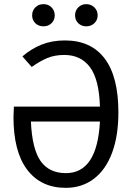

<svg xmlns="http://www.w3.org/2000/svg" viewBox="-20 -895 640 926"><path d="M47 -381H462Q458 -512 414 -571Q370 -630 290 -630Q244 -630 208 -615Q172 -600 133 -572L88 -623Q131 -660 181 -680Q231 -700 293 -700Q419 -700 485 -612.5Q551 -525 551 -353Q551 -240 520.5 -158Q490 -76 432.5 -32.5Q375 11 297 11Q178 11 111.5 -76Q45 -163 45 -331ZM462 -309H129Q135 -176 176 -118Q217 -60 298 -60Q449 -60 462 -309ZM135 -821Q135 -844 150.5 -859.5Q166 -875 190 -875Q213 -875 228.5 -859.5Q244 -844 244 -821Q244 -798 228.5 -783Q213 -768 190 -768Q166 -768 150.5 -783Q135 -798 135 -821ZM342 -821Q342 -844 357.5 -859.5Q373 -875 396 -875Q419 -875 435 -859.5Q451 -844 451 -821Q451 -798 435 -783Q419 -768 396 -768Q373 -768 357.5 -783Q342 -798 342 -821Z"/></svg>

Font: FiraDG Mono
Style: Regular
Weight: 400
Designer: Carrois Corporate & Edenspiekermann AG
Foundry: Carrois Corporate GbR & Edenspiekermann AG
Version: Version 3.206